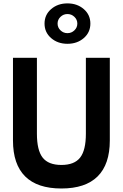

<svg xmlns="http://www.w3.org/2000/svg" viewBox="-20 -1088 718 1123"><path d="M55.9 -750H195.9V-305.9Q195.9 -209.1 229.5 -166.1Q263.2 -123.2 339.1 -123.2Q415 -123.2 448.6 -166.1Q482.3 -209.1 482.3 -305.9V-750H622.3V-266.4Q622.3 -126.8 550.9 -56.1Q479.5 14.5 339.1 14.5Q198.6 14.5 127.3 -56.1Q55.9 -126.8 55.9 -266.4ZM470 -865.2Q431.4 -831.8 374.5 -831.8Q317.7 -831.8 279.1 -865.2Q240.5 -898.6 240.5 -950Q240.5 -1001.4 279.1 -1034.8Q317.7 -1068.2 374.5 -1068.2Q431.4 -1068.2 470 -1034.8Q508.6 -1001.4 508.6 -950Q508.6 -898.6 470 -865.2ZM333.9 -989.5Q316.8 -973.2 316.8 -950Q316.8 -926.8 333.9 -910.5Q350.9 -894.1 374.5 -894.1Q398.2 -894.1 415.2 -910.5Q432.3 -926.8 432.3 -950Q432.3 -973.2 415.2 -989.5Q398.2 -1005.9 374.5 -1005.9Q350.9 -1005.9 333.9 -989.5Z"/></svg>

Font: Spartan MB
Style: Bold
Weight: 700
Designer: Matt Bailey, Mirko Velimirovic
Foundry: Matt Bailey
Version: Version 1.005